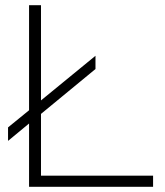

<svg xmlns="http://www.w3.org/2000/svg" viewBox="-20 -720 637 740"><path d="M92 0V-244L11 -177V-229L92 -295V-700H138V-333L348 -505V-454L138 -281V-43H570V0Z"/></svg>

Font: Red Hat Display
Style: Regular
Weight: 300
Designer: Pentagram, MCKL
Foundry: Pentagram, MCKL
Version: Version 1.023